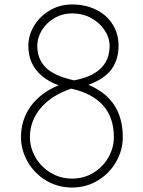

<svg xmlns="http://www.w3.org/2000/svg" viewBox="-20 -830 640 860"><path d="M530 -216Q530 -157 500 -105Q470 -53 418 -21.5Q366 10 303 10Q239 10 186.5 -21.5Q134 -53 104 -105.5Q74 -158 74 -216Q74 -294 118 -354.5Q162 -415 243 -448Q177 -472 142 -516.5Q107 -561 107 -625Q107 -672 133 -715Q159 -758 204 -784Q249 -810 303 -810Q363 -810 410.5 -786.5Q458 -763 484.5 -721Q511 -679 511 -625Q511 -564 480 -520.5Q449 -477 376 -450Q530 -386 530 -216ZM311 -470Q471 -499 471 -625Q471 -660 449 -694Q427 -728 388.5 -749Q350 -770 303 -770Q260 -770 224 -749Q188 -728 167.5 -694.5Q147 -661 147 -625Q147 -567 183.5 -529Q220 -491 311 -470ZM490 -216Q490 -390 299 -433Q210 -403 162 -345.5Q114 -288 114 -216Q114 -169 138.5 -126Q163 -83 206.5 -56.5Q250 -30 303 -30Q355 -30 398 -56Q441 -82 465.5 -125Q490 -168 490 -216Z"/></svg>

Font: Tsukimi Rounded Light
Style: Regular
Weight: 300
Designer: Takashi Funayama
Foundry: Takashi Funayama
Version: Version 1.032; ttfautohint (v1.8.3)